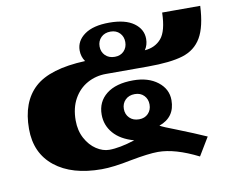

<svg xmlns="http://www.w3.org/2000/svg" viewBox="-69 -650 923 765"><g transform="rotate(-10 393.0 -267.5)"><path d="M218 -199Q218 -158 235 -126.5Q252 -95 278 -78Q304 -61 330 -61Q372 -61 434 -81Q380 -96 352 -128.5Q324 -161 324 -204Q324 -256 362.5 -286.5Q401 -317 471 -317Q532 -317 570 -287.5Q608 -258 608 -213Q608 -144 543 -121Q557 -113 607 -94Q678 -66 725 -45L681 28Q588 -19 519 -19Q481 -19 407 -5Q334 10 287 10Q167 10 98 -45Q29 -100 29 -198Q29 -307 90.5 -363.5Q152 -420 296 -426Q282 -446 282 -471Q282 -510 317 -535Q352 -560 417 -560Q482 -560 516.5 -535Q551 -510 551 -471Q551 -446 538 -427Q580 -430 605 -459Q630 -488 632 -563H786Q782 -479 756.5 -435.5Q731 -392 680.5 -376.5Q630 -361 539 -361H369Q328 -361 293.5 -342Q259 -323 238.5 -286.5Q218 -250 218 -199ZM363 -473Q363 -451 377.5 -436.5Q392 -422 416 -422Q439 -422 453 -436.5Q467 -451 467 -473Q467 -495 453 -509.5Q439 -524 416 -524Q392 -524 377.5 -509.5Q363 -495 363 -473ZM468 -160Q491 -160 505 -174.5Q519 -189 519 -211Q519 -233 505 -247.5Q491 -262 468 -262Q444 -262 429.5 -247.5Q415 -233 415 -211Q415 -189 429.5 -174.5Q444 -160 468 -160Z"/></g></svg>

Font: Taviraj Black
Style: Regular
Weight: 900
Designer: Katatrad Team
Foundry: CadsonDemak
Version: Version 1.001